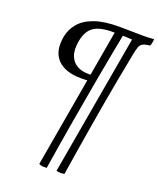

<svg xmlns="http://www.w3.org/2000/svg" viewBox="-166 -779 932 1129"><g transform="rotate(20 300.0 -215.0)"><path d="M379 -678Q425 -678 459 -677Q493 -676 528 -676Q546 -676 562 -676.5Q578 -677 600 -679Q599 -668 597 -657Q595 -646 591 -636Q561 -633 546.5 -625.5Q532 -618 526 -601.5Q520 -585 514 -555Q496 -462 481 -382.5Q466 -303 453.5 -230Q441 -157 428.5 -83.5Q416 -10 403 70.5Q390 151 375 246Q362 248 349.5 248Q337 248 325 244L481 -648L491 -632Q460 -634 432 -635Q404 -636 357 -636Q277 -636 238 -609Q199 -582 187 -516Q177 -460 191 -424Q205 -388 235 -371.5Q265 -355 302 -355H333L325 -320Q315 -317 299.5 -316.5Q284 -316 275 -316Q174 -316 126 -366Q78 -416 95 -511Q104 -559 136 -597Q168 -635 228 -656.5Q288 -678 379 -678ZM371 -650 423 -651Q393 -496 366.5 -350Q340 -204 315 -57.5Q290 89 265 248Q252 249 239 248Q226 247 216 241Z"/></g></svg>

Font: Vollkorn
Style: Italic
Weight: 400
Italic angle: -11°
Designer: Friedrich Althausen
Foundry: Friedrich Althausen
Version: Version 5.001